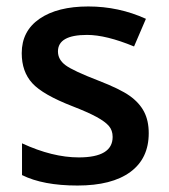

<svg xmlns="http://www.w3.org/2000/svg" viewBox="-20 -570 527 600"><path d="M444.8 -153.8Q444.8 -74.7 387.2 -32.5Q329.6 9.8 222.2 9.8Q114.3 9.8 48.8 -22.9V-122.1Q144 -78.1 226.1 -78.1Q332 -78.1 332 -142.1Q332 -162.6 320.3 -176.3Q308.6 -189.9 281.7 -204.6Q254.9 -219.2 207 -237.8Q113.8 -273.9 80.8 -310.1Q47.9 -346.2 47.9 -403.8Q47.9 -473.1 103.8 -511.5Q159.7 -549.8 255.9 -549.8Q351.1 -549.8 436 -511.2L398.9 -424.8Q311.5 -460.9 252 -460.9Q161.1 -460.9 161.1 -409.2Q161.1 -383.8 184.8 -366.2Q208.5 -348.6 288.1 -317.9Q355 -292 385.3 -270.5Q415.5 -249 430.2 -220.9Q444.8 -192.9 444.8 -153.8Z"/></svg>

Font: Open Sans Semibold
Style: Regular
Weight: 600
Foundry: Ascender Corporation
Version: Version 1.10